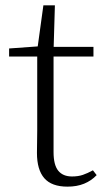

<svg xmlns="http://www.w3.org/2000/svg" viewBox="-20 -683 397 717"><path d="M149 -472V-508H329V-472ZM232 14Q173 14 145.5 -17.5Q118 -49 118 -112Q118 -135 118.5 -152.5Q119 -170 119 -196V-472H14V-502L139 -511L119 -496L142 -663H185L180 -493V-481V-115Q180 -67 197.5 -45.5Q215 -24 249 -24Q272 -24 289.5 -30Q307 -36 327 -47L341 -29Q321 -8 294 3Q267 14 232 14Z"/></svg>

Font: Noto Serif SC ExtraLight
Style: Regular
Weight: 200
Designer: Ryoko NISHIZUKA 西塚涼子 (kana & ideographs); Frank Grießhammer (Latin, Greek & Cyrillic); Wenlong ZHANG 张文龙 (bopomofo); San
Foundry: Adobe
Version: Version 2.002-H1;hotconv 1.1.0;makeotfexe 2.6.0